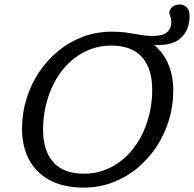

<svg xmlns="http://www.w3.org/2000/svg" viewBox="-20 -846 885 876"><path d="M176.5 -254Q176.5 -159 223 -106.2Q269.5 -53.5 364 -53.5Q410 -53.5 450.5 -67.5Q491 -81.5 525.5 -107Q560 -132.5 587.8 -167.8Q615.5 -203 634.8 -246Q654 -289 664.2 -337.5Q674.5 -386 674.5 -437.5Q674.5 -532.5 628 -585.2Q581.5 -638 487 -638Q441.5 -638 400.8 -624.2Q360 -610.5 325.2 -584.8Q290.5 -559 263 -523.8Q235.5 -488.5 216.2 -445.5Q197 -402.5 186.8 -354.2Q176.5 -306 176.5 -254ZM770.5 -433Q770.5 -362.5 750.5 -297Q730.5 -231.5 693.5 -175.8Q656.5 -120 605.8 -78.2Q555 -36.5 493 -13.2Q431 10 361 10Q272 10 209.2 -22.8Q146.5 -55.5 113.5 -116Q80.5 -176.5 80.5 -258.5Q80.5 -329 100.5 -394.5Q120.5 -460 157.5 -515.8Q194.5 -571.5 245.2 -613.2Q296 -655 358 -678.2Q420 -701.5 490 -701.5Q523.5 -701.5 548 -698.5Q572.5 -695.5 592.8 -691.8Q613 -688 632.8 -685Q652.5 -682 677 -682Q722.5 -682 742 -699Q761.5 -716 761.5 -745Q761.5 -760.5 757 -771.2Q752.5 -782 752.5 -788Q752.5 -802 766 -813.8Q779.5 -825.5 799.5 -825.5Q819 -825.5 832 -812.5Q845 -799.5 845 -773.5Q845 -707 802.8 -670.5Q760.5 -634 670.5 -642L673 -649Q724 -610 747.2 -554.8Q770.5 -499.5 770.5 -433Z"/></svg>

Font: Newsreader 11pt
Style: Italic
Weight: 400
Italic angle: -17°
Version: Version 1.003